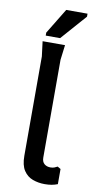

<svg xmlns="http://www.w3.org/2000/svg" viewBox="-101 -956 523 1012"><g transform="rotate(10 160.5 -450.0)"><path d="M284 -81V0Q269 6 252.5 9Q236 12 215 12Q181 12 151 1Q121 -10 102.5 -38Q84 -66 84 -117V-648L74 -728H194L184 -648V-125Q184 -102 197 -91Q210 -80 230 -80Q242 -80 251 -83.5Q260 -87 267 -91ZM162 -760H85V-776L168 -912H282V-896Z"/></g></svg>

Font: AR One Sans Medium
Style: Regular
Weight: 500
Designer: Niteesh Yadav
Foundry: Niteesh Yadav
Version: Version 1.001;gftools[0.9.33]